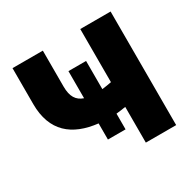

<svg xmlns="http://www.w3.org/2000/svg" viewBox="-124 -650 771 773"><g transform="rotate(-30 261.0 -264.0)"><path d="M27 -361C27 -234 100 -175 216 -162V-87H298V-160C313 -161 327 -164 342 -166V0H483V-528H342V-281C328 -278 313 -276 298 -274V-405H216V-279C184 -290 168 -314 168 -361V-528H27Z"/></g></svg>

Font: Asimov Pro
Style: Bd
Weight: 700
Designer: Google
Version: Version 2.000980; 2014